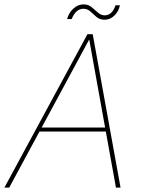

<svg xmlns="http://www.w3.org/2000/svg" viewBox="-28 -856 649 876"><path d="M-8 0 371 -700H395L522 0H501L379 -676L14 0ZM136 -256 149 -274H465L470 -256ZM278 -769Q286 -798 307 -817Q328 -836 353 -836Q375 -836 390 -823.5Q405 -811 419 -798.5Q433 -786 450 -786Q467 -786 479.5 -798Q492 -810 499 -832H519Q514 -805 494.5 -785.5Q475 -766 449 -766Q427 -766 412.5 -778.5Q398 -791 384.5 -803.5Q371 -816 352 -816Q335 -816 321.5 -804Q308 -792 299 -769Z"/></svg>

Font: DM Sans 16pt Thin
Style: Italic
Weight: 250
Italic angle: -10°
Version: Version 4.004;gftools[0.9.30]